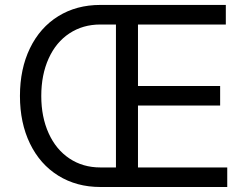

<svg xmlns="http://www.w3.org/2000/svg" viewBox="-20 -747 993 767"><path d="M531.2 -78.1H887.8V0H380.7Q285.9 0 212.9 -45.3Q139.9 -90.6 99.8 -173.3Q59.7 -256 59.7 -363.6Q59.7 -471.9 99.8 -554.5Q139.9 -637.1 212.7 -682.2Q285.5 -727.3 380.7 -727.3H882.1V-649.1H531.2V-403.4H859.4V-325.3H531.2ZM380.7 -78.1H443.2V-649.1H380.7Q311.1 -649.1 257.5 -613.8Q203.8 -578.5 174.4 -513.5Q144.9 -448.5 144.9 -363.6Q144.9 -279.5 174.4 -214.5Q203.8 -149.5 257.5 -113.8Q311.1 -78.1 380.7 -78.1Z"/></svg>

Font: TID UI
Style: Regular
Weight: 400
Designer: The TID Project Authors
Foundry: Bakken & Bæck
Version: Version 1.001;hotconv 1.0.109;makeotfexe 2.5.65596